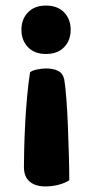

<svg xmlns="http://www.w3.org/2000/svg" viewBox="-20 -504 329 690"><path d="M66 96Q66 72 67 30Q68 -12 70.5 -60.5Q73 -109 77.5 -157.5Q82 -206 88 -244Q96 -251 114 -254.5Q132 -258 145 -258Q171 -258 188.5 -249.5Q206 -241 211 -218Q215 -194 218.5 -148.5Q222 -103 224 -51Q226 1 227.5 53Q229 105 229 144Q211 155 188.5 160.5Q166 166 143 166Q107 166 86.5 148.5Q66 131 66 96ZM234 -397Q234 -359 210.5 -334.5Q187 -310 145 -310Q104 -310 80.5 -334.5Q57 -359 57 -397Q57 -435 80.5 -459.5Q104 -484 145 -484Q187 -484 210.5 -459.5Q234 -435 234 -397Z"/></svg>

Font: Baloo Da 2
Style: Bold
Weight: 700
Designer: Noopur Datye, Sulekha Rajkumar and Ek Type
Foundry: Ek Type
Version: Version 1.640;hotconv 1.0.111;makeotfexe 2.5.65597; ttfautoh